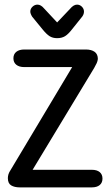

<svg xmlns="http://www.w3.org/2000/svg" viewBox="-20 -810 475 830"><path d="M292 -520 27 -77Q19 -65 16.5 -56.5Q14 -48 14 -40Q14 -17 28.5 -8.5Q43 0 65 0H377Q399 0 411 -10Q423 -20 423 -38Q423 -56 411 -66Q399 -76 377 -76H121L387 -516Q394 -528 398 -537Q402 -546 403 -555Q403 -576 389 -586Q375 -596 351 -596H85Q63 -596 50.5 -586Q38 -576 38 -558Q38 -540 50.5 -530Q63 -520 85 -520ZM227 -713 171 -773Q157 -790 142 -790Q130 -790 120.5 -781Q111 -772 111 -760Q111 -751 119 -738L164 -683Q181 -662 194.5 -653.5Q208 -645 227 -645Q247 -645 261 -653.5Q275 -662 292 -684L336 -739Q343 -749 343 -760Q343 -772 334 -781Q325 -790 313 -790Q298 -790 283 -772Z"/></svg>

Font: Beiruti Medium
Style: Regular
Weight: 500
Designer: Arlette Boutros
Foundry: Boutros
Version: Version 1.41